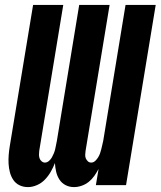

<svg xmlns="http://www.w3.org/2000/svg" viewBox="-20 -755 655 783"><path d="M94 8Q75 8 59.5 0.5Q44 -7 34.5 -21Q25 -35 20.5 -52Q16 -69 15 -87Q14 -105 15.5 -123.5Q17 -142 20 -160L115 -735H238L140 -140Q139 -132 139 -124Q139 -116 141.5 -109Q144 -102 150 -97Q156 -92 163 -92Q172 -92 179.5 -98.5Q187 -105 191.5 -113Q196 -121 199.5 -129.5Q203 -138 205 -146.5Q207 -155 208.5 -163.5Q210 -172 212 -181L303 -735H427L329 -140Q328 -132 327.5 -124Q327 -116 330 -109Q333 -102 338.5 -97Q344 -92 352 -92Q361 -92 368 -98.5Q375 -105 380 -113Q385 -121 388 -129.5Q391 -138 393 -146.5Q395 -155 397 -163.5Q399 -172 401 -181L492 -735H615L494 0H371L382 -66Q374 -51 364.5 -37.5Q355 -24 342 -13.5Q329 -3 313 2.5Q297 8 282 8Q263 8 247.5 0Q232 -8 222.5 -22.5Q213 -37 209 -54.5Q205 -72 204 -90Q197 -72 187 -54.5Q177 -37 163 -22.5Q149 -8 130.5 0Q112 8 94 8Z"/></svg>

Font: Iosevka Heavy Extended Oblique
Style: Regular
Weight: 900
Width: 7
Italic angle: -9°
Monospace: yes
Designer: Belleve Invis
Foundry: Belleve Invis
Version: Version 32.5.0; ttfautohint (v1.8.4)